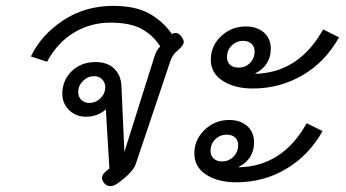

<svg xmlns="http://www.w3.org/2000/svg" viewBox="-20 -623 1177 653"><path d="M355 10Q341 10 332 -3Q327 -11 327 -18Q327 -26 333 -33Q339 -40 352 -50L340 -251Q312 -226 273 -226Q238 -226 215 -248.5Q192 -271 192 -304Q192 -350 224 -381Q256 -412 305 -412Q345 -412 368 -390Q391 -368 393 -331L403 -106L506 -433Q513 -454 525 -465Q500 -504 461 -525Q422 -546 355 -546Q288 -546 231.5 -512Q175 -478 140 -413L85 -431Q120 -504 194.5 -553.5Q269 -603 365 -603Q440 -603 486.5 -577.5Q533 -552 565 -507Q571 -511 577 -511Q589 -511 598 -497Q605 -487 605 -480Q605 -469 585 -452Q567 -438 560 -417L442 -66Q432 -36 378 2Q366 10 355 10ZM338 -327Q338 -342 327.5 -353Q317 -364 300 -364Q279 -364 262.5 -348Q246 -332 246 -310Q246 -294 256.5 -283.5Q267 -273 284 -273Q306 -273 322 -289Q338 -305 338 -327Z M697 -420Q697 -467 732 -500Q767 -533 816 -533Q854 -533 877.5 -512.5Q901 -492 901 -457Q901 -430 887.5 -408Q874 -386 849 -374V-372Q997 -376 1079 -523L1133 -496Q1087 -413 1009.5 -367.5Q932 -322 840 -322Q778 -322 737.5 -348Q697 -374 697 -420ZM846 -448Q846 -464 835.5 -474Q825 -484 807 -484Q784 -484 768 -468Q752 -452 752 -429Q752 -412 762.5 -402.5Q773 -393 792 -393Q815 -393 830.5 -409Q846 -425 846 -448ZM641 -102Q641 -148 676 -181.5Q711 -215 760 -215Q797 -215 820.5 -194.5Q844 -174 844 -139Q844 -110 830.5 -89Q817 -68 793 -56V-54Q942 -58 1023 -204L1077 -177Q1031 -95 954 -49Q877 -3 784 -3Q721 -3 681 -29Q641 -55 641 -102ZM790 -130Q790 -146 779.5 -155.5Q769 -165 751 -165Q728 -165 712 -149Q696 -133 696 -110Q696 -94 706.5 -84Q717 -74 735 -74Q758 -74 774 -90Q790 -106 790 -130Z"/></svg>

Font: Niramit Light
Style: Italic
Weight: 300
Italic angle: -10°
Designer: Katatrad Aksorn Co.,Ltd.
Foundry: Cadson Demak Co.,Ltd.
Version: Version 1.000; ttfautohint (v1.6)